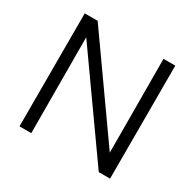

<svg xmlns="http://www.w3.org/2000/svg" viewBox="-153 -865 1045 1030"><g transform="rotate(30 369.5 -350.0)"><path d="M89 0V-700H169L579 -120L577 -700H650V0H580L160 -593L162 0Z"/></g></svg>

Font: Red Hat Text
Style: Regular
Weight: 400
Designer: Pentagram, MCKL
Foundry: MCKL
Version: Version 1.030